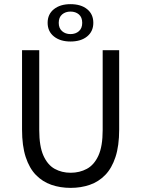

<svg xmlns="http://www.w3.org/2000/svg" viewBox="-20 -900 685 932"><path d="M322.8 12Q272.5 12 229.4 -2.9Q186.3 -17.9 154.4 -50.6Q122.5 -83.4 104.7 -137.9Q87 -192.4 87 -271V-656.3H170.5V-268.7Q170.5 -189.9 190.8 -144.6Q211.1 -99.4 245.5 -80.4Q280 -61.4 322.8 -61.4Q366.3 -61.4 401.6 -80.4Q436.9 -99.4 457.7 -144.6Q478.4 -189.9 478.4 -268.7V-656.3H558.5V-271Q558.5 -192.4 540.6 -137.9Q522.7 -83.4 490.8 -50.6Q459 -17.9 416.1 -2.9Q373.1 12 322.8 12ZM322 -698.5Q272.2 -698.5 241.7 -723.1Q211.2 -747.6 211.2 -789.3Q211.2 -831.1 241.7 -855.4Q272.2 -879.8 322 -879.8Q373 -879.8 403 -855.5Q433 -831.2 433 -789.2Q433 -747.6 403 -723.1Q373 -698.5 322 -698.5ZM322 -734.5Q347 -734.5 363.1 -748.7Q379.1 -762.9 379.1 -789Q379.1 -816 363.1 -829.9Q347 -843.8 322 -843.8Q297.8 -843.8 281.5 -829.9Q265.1 -816 265.1 -789Q265.1 -762.9 281.5 -748.7Q297.8 -734.5 322 -734.5Z"/></svg>

Font: Source Sans Variable
Style: Regular
Weight: 200
Designer: Paul D. Hunt
Foundry: Adobe Systems Incorporated
Version: Version 3.006;hotconv 1.0.111;makeotfexe 2.5.65597